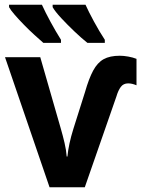

<svg xmlns="http://www.w3.org/2000/svg" viewBox="-20 -786 595 806"><path d="M483 -552Q499 -552 518.5 -548.5Q538 -545 553 -539V-428Q534 -436 518 -436Q498 -436 487 -421Q476 -406 469 -382L336 0H188L1 -546H149L235 -247Q244 -216 251 -186Q258 -156 260 -129H263Q268 -181 288 -245L337 -400Q353 -456 371 -489.5Q389 -523 415 -537.5Q441 -552 483 -552ZM339 -766Q352 -737 374.5 -695.5Q397 -654 420 -619V-606H347Q323 -625 293 -653.5Q263 -682 237 -710Q211 -738 201 -756V-766ZM156 -766Q170 -735 192 -694.5Q214 -654 236 -619V-606H162Q146 -620 124.5 -639.5Q103 -659 81.5 -681Q60 -703 42.5 -723Q25 -743 18 -756V-766Z"/></svg>

Font: Noto Sans SemiCondensed
Style: Bold
Weight: 700
Width: 4
Designer: Monotype Design Team
Foundry: Monotype Imaging Inc.
Version: Version 2.013; ttfautohint (v1.8.4.7-5d5b)